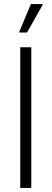

<svg xmlns="http://www.w3.org/2000/svg" viewBox="-20 -919 252 939"><path d="M79 0V-688H133V0ZM75 -760V-765L131 -899H188V-894L112 -760Z"/></svg>

Font: Saira Condensed Light
Style: Regular
Weight: 300
Width: 3
Designer: Hector Gatti with collaboration of the Omnibus-Type team
Foundry: Omnibus-Type
Version: Version 1.101